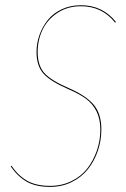

<svg xmlns="http://www.w3.org/2000/svg" viewBox="-20 -710 484 739"><path d="M291.5 -689.9Q375 -689.9 426.3 -625.5L422.9 -623Q373 -686 291.5 -686Q239.7 -686 200.9 -660.2Q162.1 -634.3 143.6 -595Q125 -555.7 125 -509.8Q125 -458 150.6 -429.2Q176.3 -400.4 244.1 -371.1Q310.1 -342.8 340.1 -307.6Q370.1 -272.5 370.1 -211.9Q370.1 -169.4 356.7 -129.9Q343.3 -90.3 318.8 -59.3Q294.4 -28.3 256.6 -9.5Q218.8 9.3 173.3 9.3Q117.7 9.3 82.8 -10.7Q47.9 -30.8 21.5 -69.3L23.9 -72.3Q50.3 -33.7 84.7 -14.2Q119.1 5.4 173.3 5.4Q217.8 5.4 255.1 -12.9Q292.5 -31.2 316.2 -61.8Q339.8 -92.3 353 -130.9Q366.2 -169.4 366.2 -210.9Q366.2 -252 351.6 -281.2Q336.9 -310.5 311.3 -329.6Q285.6 -348.6 242.2 -367.2Q173.8 -397 147.2 -426.8Q120.6 -456.5 120.6 -509.8Q120.6 -543.9 132.1 -575.9Q143.6 -607.9 164.3 -633.5Q185.1 -659.2 218.3 -674.6Q251.5 -689.9 291.5 -689.9Z"/></svg>

Font: Fira Sans Compressed Four
Style: Italic
Weight: 100
Width: 3
Italic angle: -8°
Designer: Carrois Corporate & Edenspiekermann AG
Foundry: Carrois Corporate GbR & Edenspiekermann AG
Version: Version 4.203;PS 004.203;hotconv 1.0.88;makeotf.lib2.5.64775